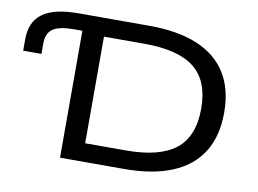

<svg xmlns="http://www.w3.org/2000/svg" viewBox="-76 -818 1250 931"><g transform="rotate(10 549.0 -352.5)"><path d="M272 0V-625H233Q158 -625 127 -603.5Q96 -582 96 -531V-480H6V-535Q6 -623 63 -664Q120 -705 240 -705H587Q729 -705 824.5 -665Q920 -625 969 -547Q1018 -469 1018 -353Q1018 -237 969 -158.5Q920 -80 824 -40Q728 0 587 0ZM380 -90H580Q747 -90 826 -153Q905 -216 905 -353Q905 -489 826 -552Q747 -615 580 -615H380Z"/></g></svg>

Font: Nunito Sans 10pt Expanded Medium
Style: Regular
Weight: 500
Width: 7
Designer: Vernon Adams
Foundry: Vernon Adams
Version: Version 3.101;gftools[0.9.27]